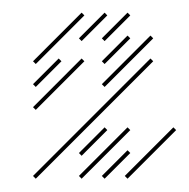

<svg xmlns="http://www.w3.org/2000/svg" viewBox="-20 -274 294 299"><path d="M35.7 4.3 218.6 -178.6 214.3 -182.9 31.4 0ZM142.9 4.3 182.9 -35.7 178.6 -40 138.6 0ZM178.6 4.3 254.3 -71.4 250 -75.7 174.3 0ZM107.1 4.3 182.9 -71.4 178.6 -75.7 102.9 0ZM142.9 -138.6 218.6 -214.3 214.3 -218.6 138.6 -142.9ZM142.9 -174.3 182.9 -214.3 178.6 -218.6 138.6 -178.6ZM142.9 -210 182.9 -250 178.6 -254.3 138.6 -214.3ZM107.1 -210 147.1 -250 142.9 -254.3 102.9 -214.3ZM35.7 -174.3 111.4 -250 107.1 -254.3 31.4 -178.6ZM35.7 -138.6 75.7 -178.6 71.4 -182.9 31.4 -142.9ZM35.7 -102.9 111.4 -178.6 107.1 -182.9 31.4 -107.1ZM107.1 -31.4 147.1 -71.4 142.9 -75.7 102.9 -35.7Z"/></svg>

Font: Gossip Low Needlepoint
Style: Regular
Weight: 100
Width: 3
Designer: Deborah Khodanovich
Version: Version 1.001;Glyphs 3.3.1 (3343)